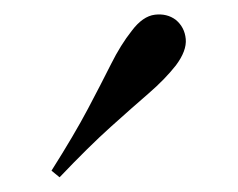

<svg xmlns="http://www.w3.org/2000/svg" viewBox="-20 -840 323 261"><path d="M219 -813Q231 -803 232.5 -787Q234 -771 219 -751Q204 -732 182 -713Q160 -694 130.5 -667.5Q101 -641 61 -599L50 -608Q81 -657 99.5 -692Q118 -727 131 -753Q144 -779 159 -798Q174 -818 190.5 -820Q207 -822 219 -813Z"/></svg>

Font: Playfair Display
Style: Regular
Weight: 400
Designer: Claus Eggers Sørensen
Foundry: Claus Eggers Sørensen
Version: Version 1.203